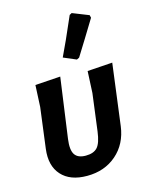

<svg xmlns="http://www.w3.org/2000/svg" viewBox="-113 -809 683 888"><g transform="rotate(-15 228.0 -365.0)"><path d="M307 -732 318 -738 396 -707 399 -694Q345 -605 298 -530L286 -524L225 -550Q253 -607 307 -732ZM193 8Q112 8 71 -37.5Q30 -83 40 -162L65 -356L70 -460L191 -468L151 -180Q144 -129 158.5 -106.5Q173 -84 211 -84Q249 -84 267 -104Q285 -124 292 -178L315 -356L320 -460L440 -468L402 -174Q391 -91 334 -41.5Q277 8 193 8Z"/></g></svg>

Font: Alegreya Sans SC
Style: Bold Italic
Weight: 700
Italic angle: -7°
Designer: Juan Pablo del Peral
Foundry: Huerta Tipografica
Version: Version 2.007